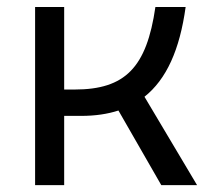

<svg xmlns="http://www.w3.org/2000/svg" viewBox="-20 -538 626 558"><path d="M82 0H166.5V-201.2H216.3C256.3 -201.2 292.5 -206.5 324.2 -216.8L448.7 0H552.7L399.9 -256.8C463.9 -307.6 502.4 -393.6 519.5 -517.6H431.6C406.2 -341.8 343.8 -277.8 196.8 -277.8H166.5V-517.6H82Z"/></svg>

Font: Cascadia Mono PL SemiLight
Style: Regular
Weight: 350
Monospace: yes
Designer: Aaron Bell
Foundry: Saja Typeworks
Version: Version 2404.023